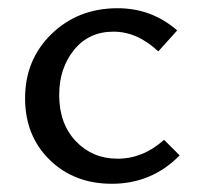

<svg xmlns="http://www.w3.org/2000/svg" viewBox="-20 -441 479 467"><path d="M252 6Q160 6 100.5 -52.5Q41 -111 41 -202Q41 -296 105.5 -358.5Q170 -421 266 -421Q349 -421 411 -367L365 -316Q314 -364 256 -364Q196 -364 160 -319.5Q124 -275 124 -210Q124 -140 164.5 -97.5Q205 -55 266 -55Q328 -55 379 -101L417 -63Q349 6 252 6Z"/></svg>

Font: EauTestInfant Medium
Style: Regular
Weight: 500
Designer: Christian Thalmann (Catharsis Fonts)
Version: Version 0.001;PS 000.001;hotconv 1.0.88;makeotf.lib2.5.64775